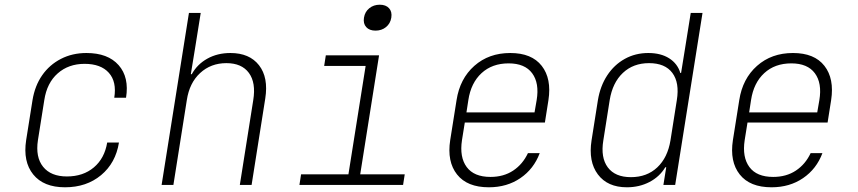

<svg xmlns="http://www.w3.org/2000/svg" viewBox="-20 -785 3640 815"><path d="M256 10Q165 10 121 -44.5Q77 -99 91 -190L118 -360Q128 -421 159 -465.5Q190 -510 238.5 -535Q287 -560 347 -560Q438 -560 483.5 -508.5Q529 -457 515 -370H465Q476 -438 442 -476Q408 -514 339 -514Q271 -514 225 -473.5Q179 -433 168 -360L141 -190Q130 -118 163 -77Q196 -36 264 -36Q333 -36 378.5 -74.5Q424 -113 435 -180H485Q471 -93 409 -41.5Q347 10 256 10Z M666 0 782 -730H832L808 -580L790 -470H794Q817 -512 860 -536Q903 -560 958 -560Q1039 -560 1079.5 -508Q1120 -456 1106 -367L1048 0H998L1055 -360Q1067 -434 1036.5 -475.5Q1006 -517 941 -517Q875 -517 829.5 -475Q784 -433 773 -360L716 0Z M1251 0 1258 -45H1459L1532 -505H1356L1363 -550H1589L1509 -45H1698L1691 0ZM1574 -655Q1548 -655 1534.5 -670Q1521 -685 1525 -710Q1529 -735 1547.5 -750Q1566 -765 1592 -765Q1618 -765 1631.5 -750Q1645 -735 1641 -710Q1637 -685 1618.5 -670Q1600 -655 1574 -655Z M2055 10Q1963 10 1920 -44.5Q1877 -99 1891 -190L1918 -360Q1932 -451 1993.5 -505.5Q2055 -560 2146 -560Q2237 -560 2279.5 -505.5Q2322 -451 2308 -360L2293 -265H1953L1941 -190Q1930 -118 1961 -76Q1992 -34 2062 -34Q2118 -34 2158.5 -61Q2199 -88 2221 -135H2271Q2246 -68 2189 -29Q2132 10 2055 10ZM1960 -308H2249L2258 -360Q2270 -432 2239 -474Q2208 -516 2139 -516Q2069 -516 2024 -474.5Q1979 -433 1968 -360Z M2641 10Q2559 10 2518 -44.5Q2477 -99 2491 -189L2518 -360Q2528 -420 2557.5 -465Q2587 -510 2632 -535Q2677 -560 2732 -560Q2785 -560 2820.5 -537.5Q2856 -515 2868 -475H2871L2888 -580L2912 -730H2962L2846 0H2796L2808 -75H2804Q2780 -35 2737 -12.5Q2694 10 2641 10ZM2658 -33Q2726 -33 2770 -74.5Q2814 -116 2826 -189L2853 -360Q2865 -434 2834 -475.5Q2803 -517 2735 -517Q2668 -517 2624 -475.5Q2580 -434 2568 -360L2541 -189Q2529 -116 2560 -74.5Q2591 -33 2658 -33Z M3255 10Q3163 10 3120 -44.5Q3077 -99 3091 -190L3118 -360Q3132 -451 3193.5 -505.5Q3255 -560 3346 -560Q3437 -560 3479.5 -505.5Q3522 -451 3508 -360L3493 -265H3153L3141 -190Q3130 -118 3161 -76Q3192 -34 3262 -34Q3318 -34 3358.5 -61Q3399 -88 3421 -135H3471Q3446 -68 3389 -29Q3332 10 3255 10ZM3160 -308H3449L3458 -360Q3470 -432 3439 -474Q3408 -516 3339 -516Q3269 -516 3224 -474.5Q3179 -433 3168 -360Z"/></svg>

Font: NKDuy Mono Thin
Style: Italic
Weight: 100
Italic angle: -9°
Monospace: yes
Designer: NKDuy
Foundry: NKDuy
Version: Version 2.251; ttfautohint (v1.8.4.7-5d5b)